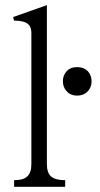

<svg xmlns="http://www.w3.org/2000/svg" viewBox="-20 -717 384 738"><path d="M276.4 -459Q250 -459 235.4 -442.4Q221.7 -426.8 221.7 -404.3Q221.7 -382.8 235.4 -367.2Q250 -349.6 276.4 -349.6Q302.7 -349.6 318.4 -367.2Q332 -382.8 332 -404.3Q332 -426.8 318.4 -442.4Q302.7 -459 276.4 -459ZM230.5 1V-24.4Q192.4 -24.4 175.8 -39.1Q160.2 -53.7 160.2 -85.9V-697.3L30.3 -651.4L34.2 -637.7Q71.3 -637.7 85.9 -626Q100.6 -615.2 100.6 -590.8V-85.9Q100.6 -53.7 85 -39.1Q70.3 -24.4 34.2 -24.4V1Z"/></svg>

Font: Batang
Style: Regular
Weight: 400
Version: Version 2.21